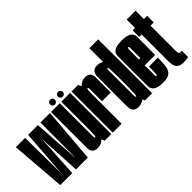

<svg xmlns="http://www.w3.org/2000/svg" viewBox="-26 -1378 1978 1978"><g transform="rotate(-45 962.5 -389.0)"><path d="M53.5 0H227.5L256 -467L282 0H455L504 -600H364.5L363.5 -96.5H361.5L327.5 -600H185L148.5 -97H146L141.5 -600H6Z M701 0H797V-600H668.5V-67.5ZM646.5 -600H518.5V-254Q518.5 -156.5 518.8 -76.2Q519 4 600 4Q658.5 4 695.5 -46.2Q732.5 -96.5 732.5 -180L668.5 -187.5Q668.5 -141.5 666.5 -116.5Q664.5 -91.5 655.5 -91.5Q646.5 -91.5 646.5 -120Q646.5 -148.5 646.5 -254.5ZM602 -625.5Q616 -625.5 626.5 -635.8Q637 -646 637 -660.5Q637 -675.5 626.5 -686Q616 -696.5 602 -696.5Q587 -696.5 576.5 -686Q566 -675.5 566 -660.5Q566 -646 576.5 -635.8Q587 -625.5 602 -625.5ZM715.5 -625.5Q731 -625.5 741 -635.8Q751 -646 751 -660.5Q751 -675.5 741 -686Q731 -696.5 715.5 -696.5Q701.5 -696.5 691.2 -686Q681 -675.5 681 -660.5Q681 -646 691 -635.8Q701 -625.5 715.5 -625.5Z M968.5 -306.5H1096.5Q1096.5 -453.5 1096.2 -529.5Q1096 -605.5 1019 -605.5Q971.5 -605.5 934.8 -570.5Q898 -535.5 898 -444.5L947 -438Q947 -460.5 949.2 -485Q951.5 -509.5 959.5 -509.5Q968.5 -509.5 968.5 -478Q968.5 -446.5 968.5 -306.5ZM818 0H947V-524.5L913.5 -600H818Z M1285 0H1391.5V-785H1263V-71ZM1195 2.5Q1242 2.5 1283.5 -31.5Q1325 -65.5 1325 -145L1262 -195Q1262 -141.5 1259.8 -116.5Q1257.5 -91.5 1250.5 -91.5Q1241.5 -91.5 1241.5 -123.5Q1241.5 -155.5 1241.5 -301Q1241.5 -445 1241.5 -477.2Q1241.5 -509.5 1250.5 -509.5Q1257.5 -509.5 1259.8 -484.8Q1262 -460 1262 -408L1325 -455.5Q1325 -535 1283.5 -569.8Q1242 -604.5 1195 -604.5Q1113.5 -604.5 1113.5 -516.8Q1113.5 -429 1113.5 -301Q1113.5 -173 1113.5 -85.2Q1113.5 2.5 1195 2.5Z M1550.5 3.5V-92Q1541 -92 1541.5 -129Q1541 -165.5 1541 -302.5Q1541 -443 1541.5 -476Q1542 -510 1551.5 -510Q1563 -510 1562.5 -477Q1562.5 -445.5 1563 -342.5H1530V-257H1692.5Q1692.5 -279.5 1692.5 -302.5Q1692.5 -441.5 1693.5 -524.5Q1692.5 -606.5 1551.5 -606.5Q1412 -606.5 1412 -524Q1411 -441 1411 -303.5Q1411 -175 1412 -85.5Q1411 3.5 1550.5 3.5ZM1550.5 -92V3.5Q1614.5 3.5 1644.5 -17.5Q1673.5 -38.5 1683.5 -84.5Q1693 -128.5 1693 -218L1562 -217.5Q1562 -176.5 1562.5 -144Q1562 -112.5 1558.5 -102Q1556 -92 1550.5 -92Z M1845.5 6.5Q1882.5 6.5 1917.5 -1.5V-96.5Q1909.5 -92.5 1895 -92.5Q1884 -92.5 1878.2 -101.5Q1872.5 -110.5 1872.5 -144V-504H1919.5V-600H1872.5V-722H1743V-600H1708V-504H1743V-121Q1743 -45 1769.8 -19.2Q1796.5 6.5 1845.5 6.5Z"/></g></svg>

Font: Anybody UltraCondensed
Style: Bold
Weight: 700
Width: 1
Version: Version 1.113;gftools[0.9.25]